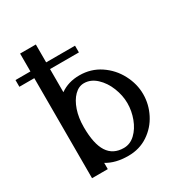

<svg xmlns="http://www.w3.org/2000/svg" viewBox="-202 -887 956 1014"><g transform="rotate(-30 276.0 -380.0)"><path d="M279 -456Q320 -456 354 -424.5Q388 -393 407 -345Q426 -297 426 -250Q426 -203 409 -157.5Q392 -112 361.5 -83Q331 -54 292 -54Q227 -54 195 -103.5Q163 -153 163 -255Q163 -312 178.5 -357.5Q194 -403 220.5 -429.5Q247 -456 279 -456ZM292 -6Q360 -6 412.5 -41Q465 -76 493.5 -132Q522 -188 522 -250Q522 -312 491 -371Q460 -430 404.5 -467Q349 -504 279 -504Q211 -504 162 -469V-610H338V-651H162V-760H66V-651H-25V-610H66V0H162V-38Q214 -6 292 -6Z"/></g></svg>

Font: LXGW Marker Gothic
Style: Regular
Weight: 400
Version: Version 1.001